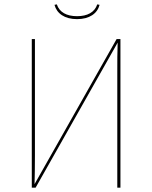

<svg xmlns="http://www.w3.org/2000/svg" viewBox="-20 -860 698 880"><path d="M333.1 -772.3C390.3 -772.3 426.3 -798.4 436.4 -837.8L425.8 -840C413.8 -803.6 380.7 -785.8 333.1 -785.8C285.6 -785.8 252.4 -803.6 240.4 -840L229.8 -837.8C240 -798.4 276 -772.3 333.1 -772.3ZM532 -680.9H514.4L138.4 -16.1C139.3 -48.1 140.1 -102.1 140.1 -145.7V-680.9H125.7V0H143.3L519.3 -664.7C517.6 -625 517.6 -575.6 517.6 -523.4V0H532Z"/></svg>

Font: Fira Sans Hair
Style: Regular
Weight: 100
Designer: bBox Type GmbH & Carrois Corporate GbR & Edenspiekermann AG
Foundry: bBox Type GmbH & Carrois Corporate GbR & Edenspiekermann AG
Version: Version 4.300;PS 004.300;hotconv 1.0.88;makeotf.lib2.5.64775